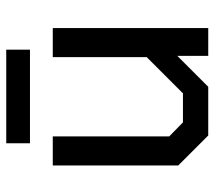

<svg xmlns="http://www.w3.org/2000/svg" viewBox="-56 -631 687 615"><g transform="rotate(-90 287.5 -323.5)"><path d="M65 -96V-498H158V-125L203 -81H296L412 -197V-498H505V0H416V-99L317 0H161ZM136 -647H436V-571H136Z"/></g></svg>

Font: Chakra Petch Medium
Style: Regular
Weight: 500
Designer: Katatrad Aksorn Co.,Ltd.
Foundry: Cadson Demak Co.,Ltd.
Version: Version 1.000; ttfautohint (v1.6)